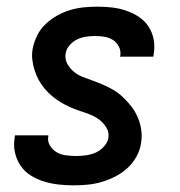

<svg xmlns="http://www.w3.org/2000/svg" viewBox="-20 -548 540 576"><path d="M201 8Q178 8 155.5 5.5Q133 3 112 -3.5Q91 -10 72.5 -21.5Q54 -33 42 -50.5Q30 -68 25 -90Q20 -112 24 -135L25 -142H125V-139Q122 -124 130 -111Q138 -98 150.5 -91Q163 -84 178 -82Q193 -80 209 -80Q223 -80 237.5 -82Q252 -84 265.5 -89.5Q279 -95 290.5 -107Q302 -119 305 -133Q308 -150 299.5 -164.5Q291 -179 278.5 -188.5Q266 -198 251 -204Q236 -210 220.5 -215Q205 -220 190.5 -226.5Q176 -233 162.5 -241Q149 -249 136.5 -259.5Q124 -270 114 -282Q104 -294 96.5 -307.5Q89 -321 84 -336.5Q79 -352 77 -368.5Q75 -385 78 -402Q82 -422 91.5 -441.5Q101 -461 117 -476Q133 -491 152 -501.5Q171 -512 191 -518Q211 -524 231.5 -526Q252 -528 272 -528Q295 -528 316.5 -525.5Q338 -523 358.5 -516Q379 -509 396.5 -497.5Q414 -486 425.5 -468.5Q437 -451 441 -429.5Q445 -408 441 -385L440 -378H340L341 -381Q343 -396 336.5 -408.5Q330 -421 319 -428Q308 -435 294 -437.5Q280 -440 265 -440Q252 -440 238.5 -438Q225 -436 212 -430Q199 -424 189 -412.5Q179 -401 177 -388Q174 -371 182 -356.5Q190 -342 202.5 -332Q215 -322 230 -316.5Q245 -311 260 -305.5Q275 -300 290 -293.5Q305 -287 319 -279Q333 -271 344.5 -260.5Q356 -250 366.5 -238Q377 -226 385 -212.5Q393 -199 398 -183.5Q403 -168 404.5 -151.5Q406 -135 403 -118Q400 -97 389 -77.5Q378 -58 361.5 -43Q345 -28 325 -18Q305 -8 284.5 -2Q264 4 243 6Q222 8 201 8Z"/></svg>

Font: Iosevka Term Curly SmBd Obl
Style: Regular
Weight: 600
Italic angle: -9°
Designer: Belleve Invis
Foundry: Belleve Invis
Version: Version 32.3.0